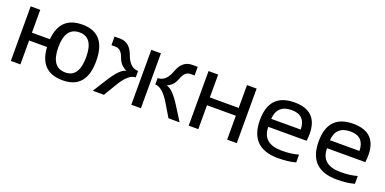

<svg xmlns="http://www.w3.org/2000/svg" viewBox="-13 -1105 3399 1695"><g transform="rotate(20 1686.5 -257.0)"><path d="M559.1 -68.4Q687 -68.4 687 -258.3Q687 -444.3 559.1 -444.3Q425.8 -444.3 425.8 -258.3Q425.8 -68.4 559.1 -68.4ZM73.2 0V-512.7H163.1V-297.9H332Q350.1 -517.6 559.1 -517.6Q782.2 -517.6 782.2 -255.4Q782.2 4.9 559.1 4.9Q344.7 4.9 331.5 -224.6H163.1V0Z M1554.2 0 1482.4 -120.1Q1410.2 -240.7 1342.8 -240.7V-300.8Q1420.9 -300.8 1459.2 -408Q1497.6 -515.1 1589.4 -515.1H1641.6V-434.1H1603Q1550.3 -434.1 1525.4 -362.8Q1500.5 -291.5 1439.5 -267.6Q1497.1 -257.3 1577.6 -128.9L1658.7 0ZM1295.4 -516.1V0H1205.1V-516.1ZM843.3 0 924.3 -128.9Q1004.9 -257.3 1062.5 -267.6Q1001.5 -291.5 976.6 -362.8Q951.7 -434.1 898.9 -434.1H860.4V-515.1H912.6Q1004.4 -515.1 1042.7 -408Q1081.1 -300.8 1159.2 -300.8V-240.7Q1091.8 -240.7 1019.5 -120.1L947.8 0Z M1744.1 0V-512.7H1834.5V-297.9H2105.5V-512.7H2195.8V0H2105.5V-224.6H1834.5V0Z M2553.7 -512.7Q2772.5 -512.7 2772.5 -296.4Q2772.5 -265.6 2768.1 -230.5H2408.2Q2408.2 -73.2 2591.8 -73.2Q2679.2 -73.2 2747.1 -92.8V-19.5Q2679.2 0 2582 0Q2317.9 0 2317.9 -262.2Q2317.9 -512.7 2553.7 -512.7ZM2408.2 -305.7H2685.5Q2682.6 -440.4 2553.7 -440.4Q2417 -440.4 2408.2 -305.7Z M3105.5 -512.7Q3324.2 -512.7 3324.2 -296.4Q3324.2 -265.6 3319.8 -230.5H2960Q2960 -73.2 3143.6 -73.2Q3231 -73.2 3298.8 -92.8V-19.5Q3231 0 3133.8 0Q2869.6 0 2869.6 -262.2Q2869.6 -512.7 3105.5 -512.7ZM2960 -305.7H3237.3Q3234.4 -440.4 3105.5 -440.4Q2968.8 -440.4 2960 -305.7Z"/></g></svg>

Font: Sansation
Style: Regular
Weight: 400
Designer: Bernd Montag
Version: Version 1.301